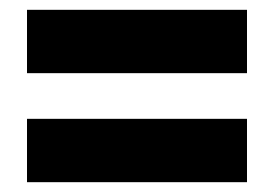

<svg xmlns="http://www.w3.org/2000/svg" viewBox="-20 -548 559 391"><path d="M35 -399H483V-528H35ZM35 -177H483V-306H35Z"/></svg>

Font: Noto Sans Sinhala UI Condensed Black
Style: Regular
Weight: 900
Width: 3
Designer: Jelle Bosma - Monotype Design Team
Foundry: Monotype Imaging Inc.
Version: Version 2.006